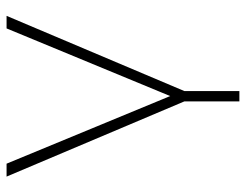

<svg xmlns="http://www.w3.org/2000/svg" viewBox="-104 -476 763 596"><g transform="rotate(-90 278.0 -177.5)"><path d="M261.7 12.7 28.3 -539.1H68.4L290 -2.9H266.6L488.3 -539.1H527.3L293.9 12.7V183.6H261.7Z"/></g></svg>

Font: Min Sans VF VF
Style: Regular
Weight: 400
Designer: Jinseong-Kim, NotoSansCJK, Nunito
Foundry: Jinseong-Kim
Version: Version 1.420;Glyphs 3.1.2 (3151)